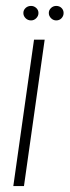

<svg xmlns="http://www.w3.org/2000/svg" viewBox="-20 -629 235 649"><path d="M25 0 95 -495H131L61 0ZM85 -560Q74 -560 66.5 -567.5Q59 -575 59 -585Q59 -595 66.5 -602Q74 -609 85 -609Q95 -609 102.5 -602Q110 -595 110 -585Q110 -575 102.5 -567.5Q95 -560 85 -560ZM170 -560Q160 -560 152.5 -567.5Q145 -575 145 -585Q145 -595 152.5 -602Q160 -609 170 -609Q181 -609 188 -602Q195 -595 195 -585Q195 -575 188 -567.5Q181 -560 170 -560Z"/></svg>

Font: Alumni Sans Thin ExtraLight
Style: Italic
Weight: 250
Italic angle: -8°
Version: Version 1.016